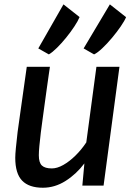

<svg xmlns="http://www.w3.org/2000/svg" viewBox="-20 -870 622 900"><path d="M181 10Q116 10 83.8 -23.2Q51.5 -56.5 51.5 -130.5Q51.5 -146 54.5 -177Q57.5 -208 62.5 -251Q68.5 -294.5 76 -347.8Q83.5 -401 91.2 -455.5Q99 -510 105.5 -557H214Q212.5 -547.5 208.5 -519.5Q204.5 -491.5 199.2 -453.8Q194 -416 188.5 -376.2Q183 -336.5 178.5 -302.8Q174 -269 171.5 -250Q167 -212.5 164.5 -185.5Q162 -158.5 162 -142Q162 -107.5 176.5 -94Q191 -80.5 223 -80.5Q248 -80.5 276.8 -96.8Q305.5 -113 333.8 -140.8Q362 -168.5 384.5 -202.5L432 -557H540L465.5 0H366L375.5 -104Q337.5 -53.5 287.2 -21.8Q237 10 181 10ZM421 -615 372 -643 495 -849.5 571 -789.5Q564 -772.5 546 -746.2Q528 -720 505 -692.5Q482 -665 459.5 -643.8Q437 -622.5 421 -615ZM209 -615 159.5 -643 277.5 -849.5 353 -790Q345.5 -771.5 328.5 -745.8Q311.5 -720 290 -693.5Q268.5 -667 247 -645.8Q225.5 -624.5 209 -615Z"/></svg>

Font: Koeln Type Sans
Style: Italic
Weight: 400
Italic angle: -7.5°
Designer: Eben Sorkin
Foundry: Eben Sorkin
Version: Version 2.001